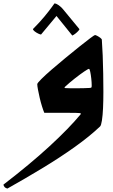

<svg xmlns="http://www.w3.org/2000/svg" viewBox="-156 -657 657 1118"><path d="M248 0Q215 0 194 0Q173 0 153.5 0Q134 0 102 0Q96 -14 88.5 -38Q81 -62 75 -88Q69 -114 65 -135.5Q61 -157 61 -167Q61 -173 84.5 -196.5Q108 -220 145 -252Q182 -284 224.5 -319Q267 -354 305 -384.5Q343 -415 368.5 -434Q394 -453 397 -453Q401 -453 410.5 -448Q420 -443 428.5 -436.5Q437 -430 437 -425Q440 -386 442 -334.5Q444 -283 445 -228Q446 -173 446 -121Q446 -71 444 -27.5Q442 16 437.5 44.5Q433 73 427 79Q366 137 280.5 198Q195 259 94.5 320Q-6 381 -113 441Q-133 436 -136 418Q19 299 132.5 194.5Q246 90 314 8Q318 3 307.5 1.5Q297 0 248 0ZM226 -144Q237 -143 256 -143Q275 -143 291 -143Q313 -143 330 -143.5Q347 -144 368 -145Q375 -146 376.5 -148Q378 -150 378 -160Q378 -177 375.5 -199.5Q373 -222 369.5 -239Q366 -256 362 -256Q357 -256 333.5 -240Q310 -224 280 -200.5Q250 -177 223 -152Q219 -149 220 -146.5Q221 -144 226 -144ZM36 -488Q75 -527 103 -561Q131 -595 146 -616Q161 -637 161 -637Q171 -637 186 -626.5Q201 -616 212 -602L306 -488Q308 -486 301 -478Q294 -470 284 -462Q274 -454 265 -450L173 -564L83 -456Q78 -456 66.5 -461.5Q55 -467 45.5 -474.5Q36 -482 36 -488Z"/></svg>

Font: Alkalami
Style: Regular
Weight: 400
Designer: Becca Hirsbrunner Spalinger
Foundry: SIL International
Version: Version 2.000